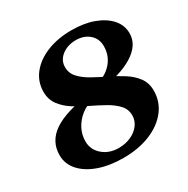

<svg xmlns="http://www.w3.org/2000/svg" viewBox="-163 -852 995 1014"><g transform="rotate(-30 334.5 -345.0)"><path d="M306.2 16Q222.4 16 157.7 -6.8Q93 -29.6 56.3 -70.6Q19.6 -111.6 19.6 -165Q19.6 -249.2 91.7 -298.5Q163.8 -347.8 316.4 -368L319.4 -332Q277.8 -323.6 245 -298.1Q212.2 -272.6 193.3 -236.8Q174.4 -201 174.4 -160Q174.4 -109.8 213.4 -75.9Q252.4 -42 310.4 -42Q351.6 -42 385.1 -57.1Q418.6 -72.2 438.2 -98.4Q457.8 -124.6 457.8 -156Q457.8 -193.4 433 -220.4Q408.2 -247.4 369 -269.4Q329.8 -291.4 285.6 -312.7Q241.4 -334 202.2 -358.9Q163 -383.8 138.2 -417.4Q113.4 -451 113.4 -497Q113.4 -558.4 150.6 -605.5Q187.8 -652.6 253.4 -679.3Q319 -706 404 -706Q480 -706 538 -684.5Q596 -663 629.1 -625.5Q662.2 -588 662.2 -538Q662.2 -467.6 585.3 -419.5Q508.4 -371.4 376.4 -358L373.4 -391Q436.2 -405.6 473.3 -447.7Q510.4 -489.8 510.4 -548Q510.4 -593.2 478.7 -621.2Q447 -649.2 396.4 -649.2Q363.2 -649.2 335.9 -636.7Q308.6 -624.2 292.8 -602.9Q277 -581.6 277 -554Q277 -516.6 301.8 -489.6Q326.6 -462.6 365.8 -440.6Q405 -418.6 449.2 -397.3Q493.4 -376 532.6 -351.1Q571.8 -326.2 596.6 -293.1Q621.4 -260 621.4 -213Q621.4 -145.6 581.2 -94Q541 -42.4 470.1 -13.2Q399.2 16 306.2 16Z"/></g></svg>

Font: Platypi Light
Style: Italic
Weight: 300
Italic angle: -13°
Designer: David Sargent
Foundry: Bolt Cutter Type
Version: Version 1.200